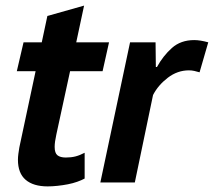

<svg xmlns="http://www.w3.org/2000/svg" viewBox="-20 -651 763 685"><path d="M64 -500H129L149 -594L280 -631L252 -500H369L346 -397H230L181 -171Q175 -144 175 -127Q175 -105 185 -97Q195 -89 215 -89Q234 -89 249.5 -93Q265 -97 282 -106V-14Q271 -8 255.5 -2.5Q240 3 222 6.5Q204 10 185 12Q166 14 150 14Q99 14 71.5 -9.5Q44 -33 44 -81Q44 -91 45.5 -102Q47 -113 49 -125L107 -397H40Z M535 -500 536 -412H540Q562 -452 593.5 -480Q625 -508 673 -508Q694 -508 723 -500L692 -393Q682 -396 673 -398Q664 -400 654 -400Q613 -400 578.5 -373.5Q544 -347 526 -312L461 0H338L444 -500Z"/></svg>

Font: PT Sans
Style: Bold Italic
Weight: 700
Italic angle: -12°
Designer: A.Korolkova, O.Umpeleva, V.Yefimov
Foundry: ParaType Ltd
Version: Version 2.003W OFL